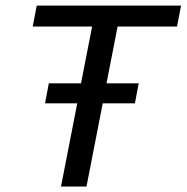

<svg xmlns="http://www.w3.org/2000/svg" viewBox="-20 -679 679 699"><path d="M408.2 -582.5 367.7 -375.5H484.9L471.2 -302.7H354L294.9 0H202.1L261.2 -302.7H144L157.7 -375.5H274.9L315.4 -582.5H99.1L113.8 -658.7H639.2L624.5 -582.5Z"/></svg>

Font: Cousine
Style: Italic
Weight: 400
Italic angle: -12°
Monospace: yes
Designer: Steve Matteson
Foundry: Monotype Imaging Inc.
Version: Version 1.21